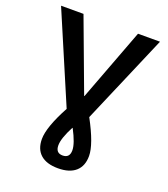

<svg xmlns="http://www.w3.org/2000/svg" viewBox="-168 -849 1051 1198"><g transform="rotate(20 357.5 -250.0)"><path d="M358 -38H356Q311 47 311 94Q311 145 357 145Q404 145 404 94Q404 49 358 -38ZM201 92Q201 13 282 -137L29 -730H178L357 -250H359L540 -730H686L432 -137Q514 15 514 92Q514 159 473.5 194.5Q433 230 357 230Q281 230 241 194.5Q201 159 201 92Z"/></g></svg>

Font: M PLUS 1p
Style: Bold
Weight: 700
Version: Version 1.062